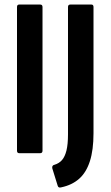

<svg xmlns="http://www.w3.org/2000/svg" viewBox="-20 -675 487 846"><path d="M64.8 0Q54.9 0 54.9 -10.9V-644.1Q54.9 -655 64.8 -655H156.9Q167.3 -655 167.3 -644.1V-10.9Q167.3 0 156.9 0ZM249.7 150.5Q237.1 154.1 234.1 143.1L210.5 67.1Q209 60.6 211.5 56.4Q213.9 52.2 219.5 51.2Q240 45.2 253.1 30.4Q266.1 15.5 272.9 -12Q279.6 -39.6 279.6 -82.7V-644.1Q279.6 -655 290 -655H382.6Q392 -655 392 -644.1V-88.1Q392 -14.3 376.1 35.2Q360.2 84.8 328.8 112.6Q297.3 140.5 249.7 150.5Z"/></svg>

Font: Sofia Sans Condensed
Style: Regular
Weight: 400
Designer: Botio Nikoltchev, Ani Petrova
Foundry: lettersoup
Version: Version 4.100